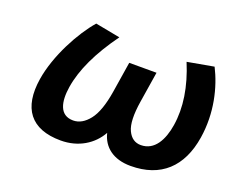

<svg xmlns="http://www.w3.org/2000/svg" viewBox="-92 -672 1021 840"><g transform="rotate(20 419.0 -252.0)"><path d="M590.6 -86C563.3 -86 543 -100 529.8 -128C516.5 -156 514.9 -201.7 525 -265L547.5 -407H420.5L398 -265C387.9 -201.7 371.9 -156 349.8 -128C327.7 -100 303 -86 275.6 -86C211.5 -86 199.3 -146.8 210.5 -218C223.8 -302 267.6 -395 341.7 -497L226.2 -519C166.5 -451 95.8 -320.7 77.8 -207C55.3 -65.3 114.1 15 254.6 15C336.1 15 400.6 -25 434.6 -86C449.4 -25 498.3 15 579.6 15C720.3 15 804.1 -64 826.8 -207C845.9 -327.5 817.8 -439.1 777.2 -519L654.7 -497C696.7 -395.7 710.9 -302.7 697.5 -218C686.3 -146.9 654.7 -86 590.6 -86Z"/></g></svg>

Font: Fog Sans
Style: It
Weight: 700
Foundry: Intel Corporation
Version: Version 1.00